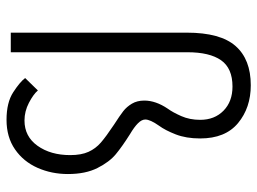

<svg xmlns="http://www.w3.org/2000/svg" viewBox="-120 -655 788 588"><g transform="rotate(90 274.0 -361.0)"><path d="M219 -44 257 -83Q269 -69 295 -55.5Q321 -42 349 -42Q398 -42 426.5 -82Q455 -122 455 -182Q455 -216 445 -238Q435 -260 416.5 -276Q398 -292 362 -316Q334 -334 320.5 -344.5Q307 -355 297.5 -371Q288 -387 288 -409Q288 -444 313 -481Q324 -496 335.5 -522Q347 -548 347 -580Q347 -624 319 -651.5Q291 -679 245 -679Q189 -679 164.5 -644Q140 -609 140 -541V0H80V-539Q80 -642 121 -688.5Q162 -735 241 -735Q310 -735 357 -696Q404 -657 404 -580Q404 -537 391.5 -505Q379 -473 365 -454Q346 -427 346 -412Q346 -401 357.5 -389.5Q369 -378 391 -365Q429 -341 452.5 -321.5Q476 -302 494.5 -265.5Q513 -229 513 -175Q513 -125 494 -82Q475 -39 437.5 -13Q400 13 347 13Q294 13 262.5 -7.5Q231 -28 219 -44Z"/></g></svg>

Font: Bellota
Style: Regular
Weight: 400
Designer: Kemie Guaida
Foundry: Kemie Guaida
Version: Version 4.001